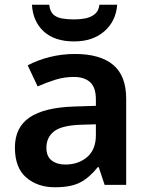

<svg xmlns="http://www.w3.org/2000/svg" viewBox="-20 -781 630 811"><path d="M297 -553Q403 -553 458 -507Q513 -461 513 -364V0H422L397 -75H393Q358 -31 319 -10.5Q280 10 212 10Q139 10 91 -31Q43 -72 43 -158Q43 -243 105 -285Q167 -327 292 -331L385 -334V-361Q385 -412 360.5 -434Q336 -456 292 -456Q251 -456 213 -444Q175 -432 139 -416L97 -505Q138 -527 189.5 -540Q241 -553 297 -553ZM320 -254Q239 -251 207.5 -225.5Q176 -200 176 -157Q176 -120 198.5 -103Q221 -86 256 -86Q311 -86 348 -117.5Q385 -149 385 -210V-256ZM475 -761Q470 -692 421 -649Q372 -606 293 -606Q211 -606 165 -648Q119 -690 115 -761H188Q191 -733 205 -720Q219 -707 242 -703Q265 -699 294 -699Q319 -699 341.5 -703.5Q364 -708 380.5 -721.5Q397 -735 400 -761Z"/></svg>

Font: Noto Sans Javanese SemiBold
Style: Regular
Weight: 600
Version: Version 2.004